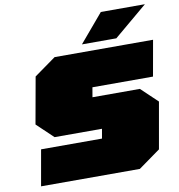

<svg xmlns="http://www.w3.org/2000/svg" viewBox="-99 -1042 1055 1133"><g transform="rotate(-10 428.0 -476.0)"><path d="M438 -783 581 -952H845L644 -783ZM55 0 93 -215H458L468 -272H184L86 -365L136 -644L266 -737H856L818 -523H455L445 -465H729L827 -372L778 -94L647 0Z"/></g></svg>

Font: Tomorrow Black
Style: Italic
Weight: 900
Italic angle: -10°
Designer: Tony de Marco, Monica Rizzolli
Foundry: Just in Type
Version: Version 2.002